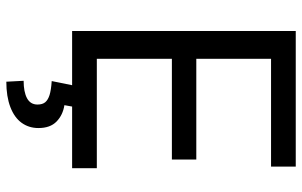

<svg xmlns="http://www.w3.org/2000/svg" viewBox="-194 -553 955 607"><g transform="rotate(90 283.5 -249.5)"><path d="M78.1 -707H506.8V-628.9H166V-392.6H484.4V-315.4H166V-78.1H511.7V0H78.1ZM317.4 -2.9 312.5 24.4Q343.8 29.3 364.3 49.3Q384.8 69.3 384.8 106.4Q384.8 136.7 368.2 159.7Q351.6 182.6 318.4 195.3Q285.2 208 238.3 208L235.4 153.3Q270.5 153.3 290.5 142.6Q310.5 131.8 310.5 109.4Q310.5 93.8 303.2 85Q295.9 76.2 280.3 71.3Q264.6 66.4 236.3 64.5L250 -2.9Z"/></g></svg>

Font: Pretendard JP Variable
Style: Regular
Weight: 400
Designer: Base glyphs from Inter by Rasmus Andersson; Hangul glyphs from Noto Sans CJK(Source Han Sans) by Jang Soo-young and Kang
Foundry: Kil Hyung-jin
Version: Version 1.307;Glyphs 3.2 (3192)